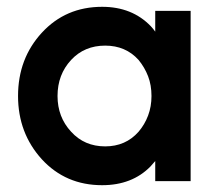

<svg xmlns="http://www.w3.org/2000/svg" viewBox="-20 -532 639 564"><path d="M436 -500V-439Q433 -443 430 -447Q427 -451 423 -455Q368 -512 280 -512Q173 -512 103 -436Q33 -360 33 -250Q33 -141 103 -64Q173 12 280 12Q368 12 422 -43Q426 -47 429 -51Q432 -55 436 -59V0H540V-500ZM289 -398Q349 -398 387 -356Q405 -334 415 -308Q425 -282 425 -250Q425 -219 415 -192.5Q405 -166 387 -145Q349 -102 289 -102Q228 -102 189 -145Q149 -188 149 -250Q149 -313 189 -356Q228 -398 289 -398Z"/></svg>

Font: Unageo
Style: SemiBold
Weight: 600
Designer: Richard Sepsi
Foundry: Richard Sepsi
Version: Version 2.000